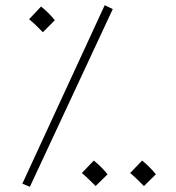

<svg xmlns="http://www.w3.org/2000/svg" viewBox="-20 -707 676 739"><path d="M95 12 414 -672 383 -687 66 0ZM145 -583 191 -629C177 -647 158 -666 138 -682L92 -633C113 -616 124 -604 145 -583ZM348 9 394 -36C380 -54 361 -73 341 -89L295 -41C316 -24 327 -11 348 9ZM534 9 580 -36C566 -54 547 -73 527 -89L481 -41C502 -24 513 -11 534 9Z"/></svg>

Font: Noto Sans Arabic UI Cn XLt
Style: Regular
Weight: 200
Width: 3
Designer: Monotype Design Team, Nadine Chahine and Nizar Qandah
Foundry: Monotype Imaging Inc.
Version: Version 2.010